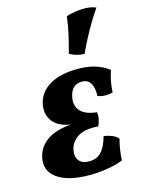

<svg xmlns="http://www.w3.org/2000/svg" viewBox="-112 -787 642 861"><g transform="rotate(-15 209.5 -357.0)"><path d="M197 7Q96 7 46 -29.5Q-4 -66 11 -128Q22 -173 61.5 -200.5Q101 -228 172 -234Q115 -243 90 -276.5Q65 -310 75 -357Q88 -411 138 -439Q188 -467 265 -467Q310 -467 344.5 -457Q379 -447 410 -424Q393 -377 391 -325Q378 -320 357.5 -320Q337 -320 321 -327Q323 -407 270 -407Q220 -407 210 -349Q203 -311 225.5 -286.5Q248 -262 300 -257Q303 -242 299.5 -225Q296 -208 289 -194Q225 -199 193 -177Q161 -155 154 -119Q149 -89 163.5 -71Q178 -53 210 -53Q245 -53 266.5 -75.5Q288 -98 301 -146Q318 -144 337.5 -136.5Q357 -129 367 -116Q361 -95 357 -69.5Q353 -44 352 -19Q315 -5 275 1Q235 7 197 7ZM314 -524Q275 -525 246 -543Q259 -590 268 -631Q277 -672 281 -708Q324 -721 363 -721Q397 -721 419 -711Q390 -669 362.5 -619.5Q335 -570 314 -524Z"/></g></svg>

Font: Vollkorn
Style: Bold Italic
Weight: 700
Italic angle: -11°
Designer: Friedrich Althausen
Foundry: Friedrich Althausen
Version: Version 5.000; ttfautohint (v1.8.3)